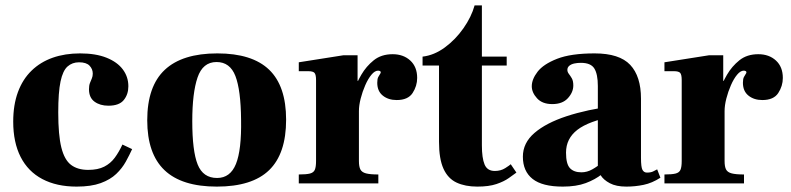

<svg xmlns="http://www.w3.org/2000/svg" viewBox="-20 -680 2933 712"><path d="M264 12Q190 12 137 -16Q84 -44 56.5 -98Q29 -152 29 -229Q29 -291 46.5 -338.5Q64 -386 97 -418Q130 -450 175.5 -466Q221 -482 277 -482Q335 -482 375 -466Q415 -450 435.5 -422.5Q456 -395 456 -360Q456 -330 439 -309Q422 -288 382 -288Q351 -288 330.5 -303Q310 -318 310 -349Q310 -363 313.5 -372Q317 -381 320.5 -389Q324 -397 324 -407Q324 -424 312 -436.5Q300 -449 273 -449Q248 -449 230.5 -433.5Q213 -418 204.5 -378Q196 -338 196 -263Q196 -179 207.5 -133Q219 -87 243.5 -68.5Q268 -50 307 -50Q343 -50 366.5 -62Q390 -74 405.5 -95Q421 -116 434 -144L470 -127Q460 -105 446.5 -80.5Q433 -56 411 -35Q389 -14 353.5 -1Q318 12 264 12Z M784 12Q654 12 590 -49Q526 -110 526 -234Q526 -360 591 -421Q656 -482 786 -482Q915 -482 978 -421.5Q1041 -361 1041 -236Q1041 -110 978 -49Q915 12 784 12ZM785 -20Q834 -20 855 -72Q876 -124 874 -236Q873 -346 853 -398Q833 -450 783 -450Q732 -450 712.5 -392.5Q693 -335 693 -231Q693 -120 713 -70Q733 -20 785 -20Z M1088 0V-33Q1116 -33 1129.5 -36.5Q1143 -40 1147.5 -50.5Q1152 -61 1152 -83V-383Q1152 -403 1146.5 -409.5Q1141 -416 1123 -416H1088V-449L1253 -475H1306V-380H1311V-83Q1311 -62 1316.5 -51.5Q1322 -41 1337.5 -37Q1353 -33 1383 -33V0ZM1280 -268V-304Q1283 -316 1292.5 -344Q1302 -372 1320 -403Q1338 -434 1366 -456.5Q1394 -479 1436 -479Q1476 -479 1501.5 -455.5Q1527 -432 1527 -391Q1527 -361 1510 -335Q1493 -309 1451 -309Q1420 -309 1399.5 -325.5Q1379 -342 1379 -373Q1379 -387 1382.5 -394Q1386 -401 1389 -405Q1392 -409 1392 -412Q1392 -415 1389 -416.5Q1386 -418 1382 -418Q1370 -418 1357.5 -403Q1345 -388 1334.5 -364Q1324 -340 1317.5 -314.5Q1311 -289 1311 -268Z M1750 12Q1705 12 1673 -3Q1641 -18 1624.5 -54.5Q1608 -91 1608 -154V-437H1547V-470Q1590 -475 1629.5 -504Q1669 -533 1698.5 -575Q1728 -617 1740 -660H1767V-470H1859V-437H1767V-141Q1767 -94 1777 -70Q1787 -46 1815 -46Q1837 -46 1853.5 -56.5Q1870 -67 1874 -71L1895 -40Q1884 -32 1866.5 -19.5Q1849 -7 1821 2.5Q1793 12 1750 12Z M2303 12Q2265 12 2241.5 -0.5Q2218 -13 2207.5 -30Q2197 -47 2197 -60V-361Q2197 -405 2184 -426Q2171 -447 2134 -447Q2121 -447 2109.5 -444.5Q2098 -442 2091 -436Q2084 -430 2084 -421Q2084 -413 2089.5 -406Q2095 -399 2100.5 -389.5Q2106 -380 2106 -363Q2106 -338 2086 -316Q2066 -294 2028 -294Q1991 -294 1971.5 -315.5Q1952 -337 1952 -360Q1952 -386 1973.5 -414Q1995 -442 2046 -462Q2097 -482 2185 -482Q2277 -482 2317 -439.5Q2357 -397 2357 -314V-95Q2357 -60 2362.5 -50Q2368 -40 2379 -40Q2393 -40 2401.5 -44Q2410 -48 2417 -52L2429 -21Q2398 -1 2366.5 5.5Q2335 12 2303 12ZM2067 12Q1991 12 1955 -16.5Q1919 -45 1919 -99Q1919 -150 1962 -187Q2005 -224 2081 -249Q2157 -274 2257 -287V-249Q2163 -231 2121 -198.5Q2079 -166 2079 -114Q2079 -72 2093.5 -56.5Q2108 -41 2136 -41Q2157 -41 2176.5 -52Q2196 -63 2212 -77Q2228 -91 2237 -101L2256 -74Q2237 -54 2212 -34Q2187 -14 2152 -1Q2117 12 2067 12Z M2444 0V-33Q2472 -33 2485.5 -36.5Q2499 -40 2503.5 -50.5Q2508 -61 2508 -83V-383Q2508 -403 2502.5 -409.5Q2497 -416 2479 -416H2444V-449L2609 -475H2662V-380H2667V-83Q2667 -62 2672.5 -51.5Q2678 -41 2693.5 -37Q2709 -33 2739 -33V0ZM2636 -268V-304Q2639 -316 2648.5 -344Q2658 -372 2676 -403Q2694 -434 2722 -456.5Q2750 -479 2792 -479Q2832 -479 2857.5 -455.5Q2883 -432 2883 -391Q2883 -361 2866 -335Q2849 -309 2807 -309Q2776 -309 2755.5 -325.5Q2735 -342 2735 -373Q2735 -387 2738.5 -394Q2742 -401 2745 -405Q2748 -409 2748 -412Q2748 -415 2745 -416.5Q2742 -418 2738 -418Q2726 -418 2713.5 -403Q2701 -388 2690.5 -364Q2680 -340 2673.5 -314.5Q2667 -289 2667 -268Z"/></svg>

Font: Frank Ruhl Libre Black
Style: Regular
Weight: 900
Designer: Yanek Iontef
Foundry: Fontef
Version: Version 6.004